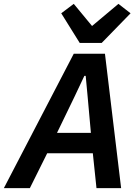

<svg xmlns="http://www.w3.org/2000/svg" viewBox="-53 -977 721 997"><path d="M576 0H448L429 -181H192L102 0H-33L330 -698H492ZM419 -287 402 -476 392 -583H385L334 -475L243 -287ZM475 -754H361L265 -908L330 -957L425 -842L562 -957L625 -908Z"/></svg>

Font: IBM Plex Sans SemiBold
Style: Italic
Weight: 600
Italic angle: -11.31°
Designer: Mike Abbink, Paul van der Laan, Pieter van Rosmalen
Foundry: Bold Monday
Version: Version 3.201